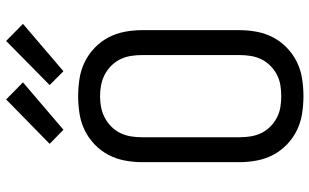

<svg xmlns="http://www.w3.org/2000/svg" viewBox="-216 -808 1031 640"><g transform="rotate(-90 300.0 -487.5)"><path d="M300 8Q271 8 242 3.5Q213 -1 187 -13.5Q161 -26 139.5 -46.5Q118 -67 104.5 -92.5Q91 -118 85.5 -147Q80 -176 80 -205V-530Q80 -559 85.5 -588Q91 -617 104.5 -642.5Q118 -668 139.5 -688.5Q161 -709 187 -721.5Q213 -734 242 -738.5Q271 -743 300 -743Q329 -743 358 -738.5Q387 -734 413 -721.5Q439 -709 460.5 -688.5Q482 -668 495.5 -642.5Q509 -617 514.5 -588Q520 -559 520 -530V-205Q520 -176 514.5 -147Q509 -118 495.5 -92.5Q482 -67 460.5 -46.5Q439 -26 413 -13.5Q387 -1 358 3.5Q329 8 300 8ZM300 -66Q319 -66 337 -69Q355 -72 371.5 -80.5Q388 -89 401.5 -102.5Q415 -116 423 -132.5Q431 -149 434 -167.5Q437 -186 437 -205V-530Q437 -549 434 -567.5Q431 -586 423 -602.5Q415 -619 401.5 -632.5Q388 -646 371.5 -654.5Q355 -663 337 -666.5Q319 -670 300 -670Q281 -670 263 -666.5Q245 -663 228.5 -654.5Q212 -646 198.5 -632.5Q185 -619 177 -602.5Q169 -586 166 -567.5Q163 -549 163 -530V-205Q163 -186 166 -167.5Q169 -149 177 -132.5Q185 -116 198.5 -102.5Q212 -89 228.5 -80.5Q245 -72 263 -69Q281 -66 300 -66ZM383 -792 337 -838 484 -983 541 -927ZM188 -792 141 -838 289 -983 346 -927Z"/></g></svg>

Font: Nova
Style: Regular
Weight: 400
Monospace: yes
Designer: Belleve Invis
Foundry: Belleve Invis
Version: Version 24.1.4; ttfautohint (v1.8.4)